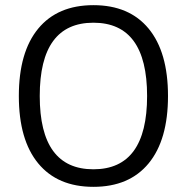

<svg xmlns="http://www.w3.org/2000/svg" viewBox="-20 -722 724 744"><path d="M128 -89Q53 -180 53 -350Q53 -520 128 -611Q203 -702 342 -702Q481 -702 556 -611Q631 -520 631 -350Q631 -180 556 -89Q481 2 342 2Q203 2 128 -89ZM342 -634Q134 -634 134 -350Q134 -66 342 -66Q550 -66 550 -350Q550 -634 342 -634Z"/></svg>

Font: Trueno
Style: Lt
Weight: 300
Designer: Julieta Ulanovsky
Foundry: Julieta Ulanovsky
Version: Version 3.001b